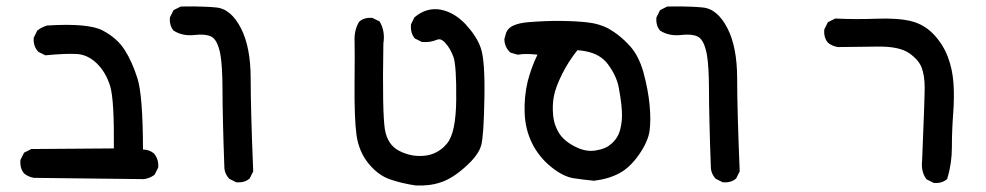

<svg xmlns="http://www.w3.org/2000/svg" viewBox="-20 -439 3040 592"><path d="M422.9 113.3 85.9 109.4H85.4Q67.9 106.9 54.7 96.2L54.2 95.7Q41 80.1 43 55.2V54.2L43.5 53.2L53.2 33.7L54.2 31.7L56.2 30.8L75.7 21L76.7 20.5H78.1L331.1 18.6Q332.5 -129.9 319.8 -173.3Q306.2 -216.8 278.3 -243.7Q250.5 -270.5 216.8 -272.5Q181.6 -274.4 121.6 -268.6H120.1L118.7 -269L99.1 -278.8L98.1 -279.3L97.2 -280.3Q89.4 -289.1 86.2 -299.6Q83 -310.1 84 -321.8V-322.8L84.5 -323.7L94.2 -343.3L94.7 -344.7L95.7 -345.2Q102.1 -350.6 109.6 -354.2Q117.2 -357.9 125.5 -360.4H126H126.5Q252.4 -368.2 296.6 -345Q340.8 -321.8 364.3 -285.2Q387.2 -249.5 403.8 -197.3Q420.4 -145.5 420.9 22Q440.9 22.5 454.1 33.7L454.6 34.2Q469.7 51.8 467.8 76.7V77.6L467.3 78.6L457.5 98.1L456.5 99.6L455.6 100.6Q440.9 111.3 423.3 113.3Z M707.5 122.6 688 112.8 687 112.3 686 111.3Q680.2 105 676.5 97.2Q672.9 89.4 671.9 80.6V80.1Q668.9 -0.5 667.5 -62Q666 -123.5 666 -166Q666 -183.1 665.5 -198Q665 -212.9 664.3 -225.8Q663.6 -238.8 662.4 -249.8Q661.1 -260.7 659.7 -269.8Q658.2 -278.8 656.2 -285.6Q647.5 -318.8 630.4 -326.7Q612.3 -335 579.6 -331.1Q543.5 -327.1 516.6 -343.8L515.6 -344.2L515.1 -344.7Q502 -360.4 503.9 -384.3V-385.3L504.4 -386.2L514.2 -405.8L515.1 -407.7L517.1 -408.7L536.6 -418.5L537.6 -418.9H539.1Q560.1 -419.4 579.1 -419.2Q598.1 -418.9 614.7 -418.2Q631.3 -417.5 646 -416Q669.4 -414.1 688.7 -397.7Q708 -381.3 723.1 -351.6Q752.9 -293.5 752.9 -196.3Q752.9 -100.6 760.7 87.9V89.4L760.3 90.3L750.5 109.9L750 111.3L749 111.8Q741.2 118.7 731.2 121.3Q721.2 124 709.5 123H708.5Z M1261.7 132.8Q1221.2 127 1184.6 114.7Q1147 102.5 1116.7 65.7Q1086.4 28.8 1079.1 -23.4Q1072.3 -74.7 1073.2 -181.6Q1074.2 -288.1 1073.2 -316.4Q1072.8 -331.1 1076.2 -345Q1079.6 -358.9 1086.9 -371.1L1087.4 -372.1L1087.9 -372.6Q1103.5 -385.7 1127.4 -383.8H1128.4L1129.4 -383.3L1148.9 -373.5L1150.9 -372.6L1151.4 -371.1Q1168 -342.3 1162.1 -305.2Q1160.2 -198.2 1161.4 -132.6Q1162.6 -66.9 1166.5 -41.5Q1174.3 7.8 1211.4 26.4Q1250 45.9 1290.5 41Q1298.3 40 1305.7 38.1Q1313 36.1 1320.1 33Q1327.1 29.8 1333.7 25.6Q1340.3 21.5 1346.2 16.1Q1352.1 10.7 1357.9 3.9Q1385.7 -28.3 1386.7 -131.8Q1387.2 -183.6 1385 -216.8Q1382.8 -250 1378.4 -262.7Q1376 -269 1373.3 -275.1Q1370.6 -281.2 1367.4 -286.9Q1364.3 -292.5 1360.6 -297.4Q1356.9 -302.2 1353 -306.6Q1348.1 -312 1343.5 -314.9Q1338.9 -317.9 1334.5 -317.9Q1330.1 -317.9 1325.7 -315.9Q1306.6 -307.6 1281.7 -309.6H1280.8L1279.8 -310.1L1260.3 -319.8L1258.8 -320.8L1257.8 -321.8Q1245.1 -338.9 1247.1 -362.8V-363.8L1247.6 -364.7L1257.3 -384.3L1257.8 -385.7L1258.8 -386.2Q1277.3 -401.9 1297.6 -407.5Q1317.9 -413.1 1338.9 -409.2Q1380.9 -400.9 1415.5 -364.3Q1432.1 -346.2 1444.1 -327.9Q1456.1 -309.6 1462.4 -291Q1475.6 -253.9 1473.6 -137.7Q1471.7 -22 1463.9 8.3Q1455.6 39.6 1414.1 76.2Q1373 112.8 1337.9 123.5Q1320.3 129.4 1301.3 131.6Q1282.2 133.8 1262.2 132.8Z M1811 118.2Q1778.8 115.2 1747.6 110.4Q1715.3 105 1678.2 74.7Q1641.6 44.9 1620.6 2.7Q1599.6 -39.6 1597.7 -90.3Q1595.7 -140.1 1606.9 -187.5Q1617.7 -230 1637.2 -270.5Q1618.2 -272.5 1603.5 -272.5Q1588.9 -272.5 1578.1 -270.5H1576.7H1575.7L1555.2 -276.4L1553.7 -276.9L1552.7 -277.8Q1536.1 -293.5 1535.2 -316.9V-317.9V-318.8L1541 -339.4L1541.5 -339.8Q1551.8 -365.7 1608.9 -370.6Q1663.1 -375 1709.2 -374.5Q1755.4 -374 1790.5 -370.1Q1827.1 -366.2 1856 -351.1Q1865.2 -345.7 1875.2 -338.9Q1885.3 -332 1895.5 -323.2Q1905.8 -314.5 1916 -303.7Q1932.6 -287.6 1944.3 -265.6Q1956.1 -243.7 1963.9 -216.3Q1978.5 -162.1 1982.9 -115.7Q1987.3 -69.3 1982.9 -36.1Q1978.5 -2.9 1950.2 37.8Q1921.9 78.6 1887.7 96.2Q1854.5 113.3 1812 118.2H1811.5ZM1862.8 6.3Q1885.3 -12.2 1892.1 -39.1Q1899.4 -66.9 1897.5 -96.2Q1897 -106.4 1895.8 -117.4Q1894.5 -128.4 1892.6 -140.9Q1890.6 -153.3 1888.2 -167Q1881.3 -206.5 1851.6 -244.6Q1841.8 -256.3 1828.9 -264.6Q1815.9 -272.9 1798.8 -277.8Q1781.7 -282.7 1760.3 -284.2Q1731.9 -248.5 1712.9 -210Q1692.9 -169.9 1687.7 -141.8Q1682.6 -113.8 1685.5 -83.5Q1686.5 -73.7 1688.7 -64.2Q1690.9 -54.7 1694.8 -45.9Q1698.7 -37.1 1703.6 -28.8Q1718.8 -4.4 1752.4 12.7Q1786.1 30.3 1816.9 24.9Q1847.7 20 1862.3 6.3Z M2207.5 122.6 2188 112.8 2187 112.3 2186 111.3Q2180.2 105 2176.5 97.2Q2172.9 89.4 2171.9 80.6V80.1Q2168.9 -0.5 2167.5 -62Q2166 -123.5 2166 -166Q2166 -183.1 2165.5 -198Q2165 -212.9 2164.3 -225.8Q2163.6 -238.8 2162.4 -249.8Q2161.1 -260.7 2159.7 -269.8Q2158.2 -278.8 2156.2 -285.6Q2147.5 -318.8 2130.4 -326.7Q2112.3 -335 2079.6 -331.1Q2043.5 -327.1 2016.6 -343.8L2015.6 -344.2L2015.1 -344.7Q2002 -360.4 2003.9 -384.3V-385.3L2004.4 -386.2L2014.2 -405.8L2015.1 -407.7L2017.1 -408.7L2036.6 -418.5L2037.6 -418.9H2039.1Q2060.1 -419.4 2079.1 -419.2Q2098.1 -418.9 2114.7 -418.2Q2131.3 -417.5 2146 -416Q2169.4 -414.1 2188.7 -397.7Q2208 -381.3 2223.1 -351.6Q2252.9 -293.5 2252.9 -196.3Q2252.9 -100.6 2260.7 87.9V89.4L2260.3 90.3L2250.5 109.9L2250 111.3L2249 111.8Q2241.2 118.7 2231.2 121.3Q2221.2 124 2209.5 123H2208.5Z M2857.9 124.5 2838.4 114.7 2836.9 113.8 2835.9 112.8Q2819.3 89.8 2823.2 56.2Q2831.1 -133.8 2831.1 -169.9Q2831.1 -205.1 2821.8 -230.5Q2812.5 -254.9 2782.7 -275.4Q2752.9 -295.9 2688 -295.4Q2621.1 -294.9 2564.5 -293.9H2564Q2546.4 -296.4 2533.2 -307.1L2532.7 -307.6Q2519.5 -323.2 2521.5 -347.2V-348.1L2522 -349.1L2531.7 -368.7L2532.7 -370.6L2534.7 -371.6L2554.2 -381.3L2555.2 -381.8H2557.1Q2618.2 -378.9 2682.6 -381.3Q2747.6 -383.8 2788.6 -374Q2830.1 -363.8 2859.9 -332Q2888.7 -300.8 2902.8 -262.7Q2917 -225.1 2919.9 -182.1Q2921.4 -160.6 2921.1 -137Q2920.9 -113.3 2918.9 -87.4Q2915 -36.1 2915 14.2Q2915 65.4 2900.9 110.8L2900.4 112.8L2899.4 113.8Q2883.8 127 2859.9 125H2858.9Z"/></svg>

Font: NaikaiFont
Style: SemiBold
Weight: 600
Version: Version 1.89